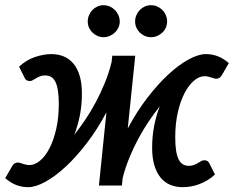

<svg xmlns="http://www.w3.org/2000/svg" viewBox="-30 -730 924 756"><path d="M473 -224Q508 -290 549.5 -344Q591 -398 632.5 -436.5Q674 -475 712.8 -496Q751.5 -517 780.5 -517Q804.5 -517 826.8 -508.8Q849 -500.5 871 -481.5L845 -436.5Q839.5 -426.5 833.5 -423.2Q827.5 -420 821.5 -420Q817 -420 812.2 -421.5Q807.5 -423 802 -424.8Q796.5 -426.5 790 -428.2Q783.5 -430 775.5 -430Q755 -430 734.2 -412.8Q713.5 -395.5 697 -364Q680.5 -332.5 670.2 -288Q660 -243.5 660 -189Q660 -157.5 663.5 -136.2Q667 -115 673.8 -101.8Q680.5 -88.5 690.5 -82.8Q700.5 -77 714 -77Q724.5 -77 733 -80.2Q741.5 -83.5 748.8 -87.8Q756 -92 762 -95.5Q768 -99 773 -99Q778.5 -99 784 -97.2Q789.5 -95.5 793 -89.5L816.5 -43Q801.5 -29 785.2 -19.5Q769 -10 752.2 -4Q735.5 2 719.5 4.5Q703.5 7 689.5 7Q662 7 639.8 -2.5Q617.5 -12 601.8 -31.5Q586 -51 577.5 -80Q569 -109 569 -148Q569 -192.5 576.8 -233.2Q584.5 -274 599 -311Q577.5 -284.5 556 -252.5Q534.5 -220.5 515 -184.5Q495.5 -148.5 479.5 -109.2Q463.5 -70 453 -29.5L450 0.5H359.5L389 -287.5Q354 -221.5 312.2 -167Q270.5 -112.5 229 -74Q187.5 -35.5 148.8 -14.2Q110 7 81 7Q57 7 34.8 -1.2Q12.5 -9.5 -9.5 -28.5L16.5 -73.5Q22 -83.5 28 -86.8Q34 -90 40 -90Q44.5 -90 49.2 -88.5Q54 -87 59.5 -85.2Q65 -83.5 71.5 -81.8Q78 -80 86 -80Q106.5 -80 127.2 -97Q148 -114 164.5 -145.5Q181 -177 191.2 -221.5Q201.5 -266 201.5 -321Q201.5 -352.5 198 -374Q194.5 -395.5 187.8 -408.5Q181 -421.5 171 -427.2Q161 -433 147.5 -433Q137 -433 128.5 -429.8Q120 -426.5 112.8 -422.2Q105.5 -418 99.5 -414.5Q93.5 -411 88.5 -411Q83 -411 77.5 -412.8Q72 -414.5 68.5 -420.5L45 -467.5Q75 -495 109.2 -506Q143.5 -517 172 -517Q199.5 -517 221.8 -507.5Q244 -498 259.8 -478.8Q275.5 -459.5 284 -430.5Q292.5 -401.5 292.5 -362.5Q292.5 -318 284.8 -277.2Q277 -236.5 262.5 -199.5Q284 -226.5 306 -259Q328 -291.5 347.5 -328.2Q367 -365 383.2 -404.8Q399.5 -444.5 409.5 -486L412 -510.5H502.5ZM441.5 -645.5Q441.5 -632.5 436.2 -621.2Q431 -610 422.2 -601.8Q413.5 -593.5 402 -588.5Q390.5 -583.5 377.5 -583.5Q365 -583.5 353.8 -588.5Q342.5 -593.5 334 -601.8Q325.5 -610 320.5 -621.2Q315.5 -632.5 315.5 -645.5Q315.5 -658.5 320.5 -670.2Q325.5 -682 334 -690.8Q342.5 -699.5 353.8 -704.5Q365 -709.5 377.5 -709.5Q390.5 -709.5 402 -704.5Q413.5 -699.5 422.2 -690.8Q431 -682 436.2 -670.2Q441.5 -658.5 441.5 -645.5ZM628 -645.5Q628 -632.5 623 -621.2Q618 -610 609.2 -601.8Q600.5 -593.5 589 -588.5Q577.5 -583.5 564.5 -583.5Q551.5 -583.5 540.2 -588.5Q529 -593.5 520.5 -601.8Q512 -610 507 -621.2Q502 -632.5 502 -645.5Q502 -658.5 507 -670.2Q512 -682 520.5 -690.8Q529 -699.5 540.2 -704.5Q551.5 -709.5 564.5 -709.5Q577.5 -709.5 589 -704.5Q600.5 -699.5 609.2 -690.8Q618 -682 623 -670.2Q628 -658.5 628 -645.5Z"/></svg>

Font: Lato SemiBold
Style: Italic
Weight: 600
Italic angle: -7°
Designer: Lukasz Dziedzic with Adam Twardoch and Botio Nikoltchev
Foundry: tyPoland Lukasz Dziedzic
Version: Version 2.015; 2015-08-06; http://www.latofonts.com/